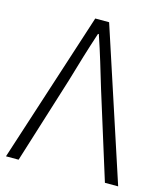

<svg xmlns="http://www.w3.org/2000/svg" viewBox="-109 -812 769 896"><g transform="rotate(15 275.0 -364.5)"><path d="M4 0H65L196 -419C222 -508 242 -575 271 -663H275C305 -575 324 -508 351 -419L482 0H546L307 -729H240Z"/></g></svg>

Font: Noto Sans T Chinese Light
Style: Regular
Weight: 300
Designer: Ryoko NISHIZUKA (kana & ideographs); Paul D. Hunt (Latin, Greek & Cyrillic); Wenlong ZHANG (bopomofo); Sandoll Communica
Foundry: Adobe Systems Incorporated
Version: Version 1.000;PS 1;hotconv 1.0.78;makeotf.lib2.5.61930